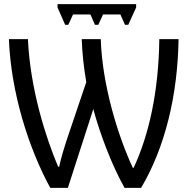

<svg xmlns="http://www.w3.org/2000/svg" viewBox="-20 -903 906 928"><path d="M638 -883H258V-867L295 -783H310L333 -833H417L439 -783H455L478 -833H562L584 -783H600L638 -867ZM223 5H308L431 -376C462 -258 523 -99 582 5H662C777 -189 839 -441 843 -714H750C747 -461 700 -251 626 -92H622C552 -241 474 -490 467 -714H375C377 -650 385 -575 397 -506L308 -243C290 -189 274 -136 266 -97H261C203 -234 126 -470 115 -714H23C33 -455 119 -185 223 5Z"/></svg>

Font: Noto Sans Thai
Style: Regular
Weight: 400
Designer: Monotype Design Team
Foundry: Monotype Imaging Inc.
Version: Version 1.901